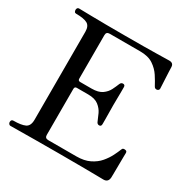

<svg xmlns="http://www.w3.org/2000/svg" viewBox="-163 -875 1009 1025"><g transform="rotate(30 341.5 -363.0)"><path d="M33 0Q27 0 23 -5Q19 -10 19 -16Q19 -32 33 -32Q80 -32 104 -43Q128 -54 128 -93V-635Q128 -671 106 -682.5Q84 -694 37 -694Q30 -694 27 -699Q24 -704 24 -711Q24 -716 27 -721Q30 -726 37 -726Q45 -726 115.5 -724.5Q186 -723 320 -723Q448 -723 517 -724.5Q586 -726 593 -726Q619 -726 620 -702Q620 -693 621 -673.5Q622 -654 623 -632Q624 -610 625 -593Q626 -576 626 -572Q626 -561 613 -558Q607 -558 603 -559.5Q599 -561 595 -568Q582 -593 563.5 -621.5Q545 -650 514.5 -670.5Q484 -691 434 -691H246Q225 -691 225 -671V-402Q225 -389 238 -389H308Q350 -389 372.5 -405Q395 -421 406 -443Q417 -465 424 -483Q429 -496 441 -496Q454 -496 454 -482Q454 -475 454 -455.5Q454 -436 453.5 -413Q453 -390 453 -370Q453 -351 453.5 -326.5Q454 -302 454 -282Q454 -262 454 -254Q454 -239 441 -239Q429 -239 424 -253Q417 -271 406 -294.5Q395 -318 372.5 -335.5Q350 -353 308 -353H238Q225 -353 225 -339V-55Q225 -35 246 -35H419Q467 -35 500.5 -51.5Q534 -68 555 -93Q576 -118 588.5 -143Q601 -168 608 -186Q611 -194 616 -195.5Q621 -197 627 -196Q635 -195 637 -191Q639 -187 639 -182Q639 -178 638.5 -158Q638 -138 638 -111.5Q638 -85 637.5 -62.5Q637 -40 637 -31Q635 0 606 0Q600 0 572.5 -0.5Q545 -1 486.5 -1.5Q428 -2 329 -2Q246 -2 181.5 -1.5Q117 -1 78.5 -0.5Q40 0 33 0Z"/></g></svg>

Font: Zen Old Mincho Medium
Style: Regular
Weight: 500
Designer: Yoshimichi Ohira
Foundry: Positype
Version: Version 1.500